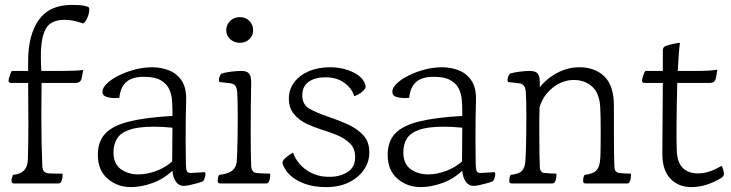

<svg xmlns="http://www.w3.org/2000/svg" viewBox="-20 -830 2990 785"><path d="M27 -94Q27 -96 28 -100.5Q29 -105 33 -115Q63 -118 78 -133Q93 -148 94 -179Q96 -247 96 -330Q96 -413 95 -491H25Q15 -491 15 -501Q15 -505 19.5 -519.5Q24 -534 28 -540H95V-580Q95 -687 138.5 -748.5Q182 -810 274 -810Q288 -810 305.5 -809Q323 -808 338 -803Q345 -801 345 -792Q345 -776 337.5 -758Q330 -740 320 -734Q294 -743 276.5 -746Q259 -749 245 -749Q187 -749 167 -712Q147 -675 147 -601Q147 -573 149 -540H235Q258 -540 282 -541Q306 -542 320 -544Q318 -530 315.5 -517.5Q313 -505 311 -502Q306 -491 288 -491H150Q150 -454 149.5 -422Q149 -390 149 -362Q149 -296 150 -247.5Q151 -199 153 -150Q154 -134 161 -128Q168 -122 181 -121Q187 -121 199.5 -120.5Q212 -120 223.5 -120Q235 -120 236 -120Q236 -115 235.5 -107Q235 -99 233 -94Q230 -84 226 -82Q222 -80 220 -80H37Q33 -80 30 -82Q27 -84 27 -94Z M731 -70Q711 -70 699 -87.5Q687 -105 685 -132Q649 -98 603 -81.5Q557 -65 515 -65Q460 -65 420 -99.5Q380 -134 380 -197Q380 -252 411 -284.5Q442 -317 509.5 -333.5Q577 -350 685 -356V-378Q685 -399 683 -423Q681 -447 670.5 -468Q660 -489 636 -502.5Q612 -516 569 -516Q520 -516 496 -494.5Q472 -473 468 -430Q464 -430 459 -429.5Q454 -429 449 -429Q431 -429 415 -434Q399 -439 399 -455Q399 -471 417 -488.5Q435 -506 465 -521Q495 -536 531 -545.5Q567 -555 602 -555Q638 -555 670.5 -542.5Q703 -530 723 -500Q743 -470 741 -417Q740 -389 739.5 -346.5Q739 -304 739 -262Q739 -231 739.5 -204Q740 -177 740 -158Q741 -131 746.5 -126.5Q752 -122 763 -123Q764 -123 764 -123L814 -126Q820 -126 820 -119Q820 -114 817.5 -104Q815 -94 810 -89Q804 -86 788.5 -81.5Q773 -77 756.5 -73.5Q740 -70 731 -70ZM684 -170 685 -308Q643 -312 610 -312Q544 -312 508 -299Q472 -286 458 -262.5Q444 -239 444 -207Q444 -160 474 -138.5Q504 -117 545 -117Q581 -117 618.5 -131Q656 -145 684 -170Z M880 -80Q870 -80 870 -90Q870 -94 871 -101.5Q872 -109 876 -115Q912 -119 929 -132Q946 -145 948 -170Q949 -183 950 -211.5Q951 -240 951.5 -276.5Q952 -313 952 -349Q952 -382 951.5 -409.5Q951 -437 950 -450Q949 -470 942.5 -479Q936 -488 919 -490L882 -494Q875 -494 875 -502Q875 -517 885 -529Q901 -534 925 -537Q949 -540 967 -540Q989 -540 998 -529.5Q1007 -519 1007 -495Q1006 -455 1005.5 -397.5Q1005 -340 1005 -287Q1005 -242 1005.5 -209Q1006 -176 1007 -150Q1009 -126 1027 -123Q1032 -122 1043.5 -121.5Q1055 -121 1067.5 -120.5Q1080 -120 1085 -120Q1085 -115 1084.5 -107Q1084 -99 1082 -94Q1079 -84 1075 -82Q1071 -80 1069 -80ZM961 -655Q937 -655 921 -670Q905 -685 905 -706Q905 -729 921 -744.5Q937 -760 961 -760Q984 -760 999.5 -744.5Q1015 -729 1015 -706Q1015 -685 999.5 -670Q984 -655 961 -655Z M1313 -65Q1264 -65 1226.5 -78.5Q1189 -92 1166 -114Q1154 -125 1144.5 -141Q1135 -157 1135 -165Q1135 -175 1151.5 -188Q1168 -201 1178 -206Q1194 -162 1233.5 -134.5Q1273 -107 1326 -107Q1370 -107 1401 -126.5Q1432 -146 1432 -188Q1432 -223 1410.5 -244Q1389 -265 1357 -278Q1325 -291 1292 -301Q1263 -310 1232.5 -324.5Q1202 -339 1181.5 -364Q1161 -389 1161 -427Q1161 -464 1182.5 -493Q1204 -522 1242 -538.5Q1280 -555 1329 -555Q1382 -555 1425 -534Q1468 -513 1475 -477Q1475 -468 1465.5 -459Q1456 -450 1445 -444Q1434 -438 1428 -437Q1420 -467 1389 -490.5Q1358 -514 1310 -514Q1269 -514 1242.5 -496Q1216 -478 1216 -440Q1216 -403 1243.5 -386.5Q1271 -370 1324 -352Q1363 -339 1401 -322Q1439 -305 1464.5 -278Q1490 -251 1490 -207Q1490 -168 1468 -136Q1446 -104 1406.5 -84.5Q1367 -65 1313 -65Z M1916 -70Q1896 -70 1884 -87.5Q1872 -105 1870 -132Q1834 -98 1788 -81.5Q1742 -65 1700 -65Q1645 -65 1605 -99.5Q1565 -134 1565 -197Q1565 -252 1596 -284.5Q1627 -317 1694.5 -333.5Q1762 -350 1870 -356V-378Q1870 -399 1868 -423Q1866 -447 1855.5 -468Q1845 -489 1821 -502.5Q1797 -516 1754 -516Q1705 -516 1681 -494.5Q1657 -473 1653 -430Q1649 -430 1644 -429.5Q1639 -429 1634 -429Q1616 -429 1600 -434Q1584 -439 1584 -455Q1584 -471 1602 -488.5Q1620 -506 1650 -521Q1680 -536 1716 -545.5Q1752 -555 1787 -555Q1823 -555 1855.5 -542.5Q1888 -530 1908 -500Q1928 -470 1926 -417Q1925 -389 1924.5 -346.5Q1924 -304 1924 -262Q1924 -231 1924.5 -204Q1925 -177 1925 -158Q1926 -131 1931.5 -126.5Q1937 -122 1948 -123Q1949 -123 1949 -123L1999 -126Q2005 -126 2005 -119Q2005 -114 2002.5 -104Q2000 -94 1995 -89Q1989 -86 1973.5 -81.5Q1958 -77 1941.5 -73.5Q1925 -70 1916 -70ZM1869 -170 1870 -308Q1828 -312 1795 -312Q1729 -312 1693 -299Q1657 -286 1643 -262.5Q1629 -239 1629 -207Q1629 -160 1659 -138.5Q1689 -117 1730 -117Q1766 -117 1803.5 -131Q1841 -145 1869 -170Z M2072 -80Q2062 -80 2062 -90Q2062 -94 2063 -101.5Q2064 -109 2068 -115Q2103 -119 2114.5 -132Q2126 -145 2128 -170Q2129 -183 2130 -211Q2131 -239 2131.5 -275.5Q2132 -312 2132 -348Q2132 -382 2131.5 -409.5Q2131 -437 2130 -450Q2129 -470 2122.5 -479Q2116 -488 2099 -490L2062 -494Q2055 -494 2055 -502Q2055 -517 2065 -529Q2081 -534 2105 -537Q2129 -540 2147 -540Q2169 -540 2178 -529.5Q2187 -519 2187 -495Q2187 -485 2187 -473Q2216 -510 2259 -532.5Q2302 -555 2349 -555Q2413 -555 2451.5 -517Q2490 -479 2490 -398V-277Q2490 -233 2490.5 -202.5Q2491 -172 2492 -148Q2493 -134 2498 -129.5Q2503 -125 2509 -123Q2516 -122 2531.5 -121Q2547 -120 2560 -120Q2560 -115 2559 -105Q2558 -95 2556 -90Q2553 -80 2545 -80H2374Q2364 -80 2364 -90Q2364 -94 2365 -101.5Q2366 -109 2370 -115Q2404 -119 2417 -132Q2430 -145 2433 -170Q2435 -182 2435.5 -217Q2436 -252 2436 -293Q2436 -324 2435.5 -351Q2435 -378 2434 -392Q2431 -448 2402 -475Q2373 -502 2329 -503Q2281 -504 2240.5 -472Q2200 -440 2186 -391Q2185 -365 2185 -338Q2185 -311 2185 -286Q2185 -241 2185.5 -207Q2186 -173 2187 -147Q2188 -126 2204 -123Q2211 -122 2229 -121Q2247 -120 2255 -120Q2255 -115 2254.5 -107Q2254 -99 2252 -94Q2249 -84 2245 -82Q2241 -80 2239 -80Z M2807 -65Q2753 -65 2720 -100.5Q2687 -136 2688 -206L2690 -491H2615Q2605 -491 2605 -501Q2605 -505 2609.5 -519.5Q2614 -534 2618 -540H2690V-624Q2690 -638 2702 -642Q2712 -646 2729.5 -650Q2747 -654 2760 -655Q2758 -643 2755.5 -612.5Q2753 -582 2751 -540H2833Q2881 -540 2913 -545Q2911 -531 2908.5 -518Q2906 -505 2904 -502Q2899 -491 2881 -491H2749Q2748 -448 2747 -400.5Q2746 -353 2746 -306Q2746 -282 2746 -259Q2746 -236 2747 -214Q2749 -165 2772 -143Q2795 -121 2834 -121Q2879 -121 2930 -152Q2933 -149 2936.5 -137.5Q2940 -126 2940 -119Q2940 -109 2928 -102Q2903 -86 2871 -75.5Q2839 -65 2807 -65Z"/></svg>

Font: Gowun Batang
Style: Regular
Weight: 400
Designer: Yanghee Ryu
Foundry: Yanghee Ryu
Version: Version 2.000